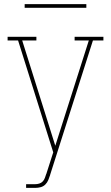

<svg xmlns="http://www.w3.org/2000/svg" viewBox="-20 -709 540 934"><path d="M107 205V187H151Q161 187 171 184Q181 181 188 173.5Q195 166 198.5 156Q202 146 205 137L206 136Q206 135 206 135Q206 135 206 135L239 32L68 -512H17V-530H157V-512H88L249 0L412 -512H343V-530H483V-512H432L224 141Q224 141 224 141Q224 141 224 141V142Q220 154 215 166.5Q210 179 200.5 188.5Q191 198 178 201.5Q165 205 151 205ZM100 -671V-689H400V-671Z"/></svg>

Font: Iosevka Slab Thin
Style: Regular
Weight: 100
Monospace: yes
Designer: Belleve Invis
Foundry: Belleve Invis
Version: Version 11.1.0; ttfautohint (v1.8.3)